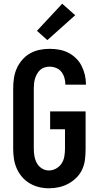

<svg xmlns="http://www.w3.org/2000/svg" viewBox="-20 -1006 540 1034"><path d="M243 8Q216 8 189.5 1.5Q163 -5 139.5 -19Q116 -33 98.5 -53.5Q81 -74 70 -99Q59 -124 55 -151Q51 -178 51 -205V-530Q51 -557 55 -584.5Q59 -612 70 -637Q81 -662 99.5 -683.5Q118 -705 142 -718.5Q166 -732 193 -737.5Q220 -743 247 -743Q273 -743 298.5 -738.5Q324 -734 347 -722.5Q370 -711 389 -692.5Q408 -674 419.5 -651Q431 -628 437 -602.5Q443 -577 443 -551Q443 -551 443 -551Q443 -551 443 -550H332Q332 -551 332 -551Q332 -551 332 -551Q332 -569 327 -586.5Q322 -604 311 -618.5Q300 -633 282.5 -640Q265 -647 247 -647Q234 -647 220.5 -643Q207 -639 197 -630Q187 -621 180 -609Q173 -597 169 -584Q165 -571 163.5 -557.5Q162 -544 162 -530V-205Q162 -185 165.5 -165Q169 -145 178.5 -127.5Q188 -110 205.5 -99Q223 -88 243 -88Q264 -88 282.5 -98.5Q301 -109 312 -126Q323 -143 326.5 -164Q330 -185 330 -205V-310H250V-406H441V-205Q441 -177 438 -149.5Q435 -122 424 -96.5Q413 -71 393.5 -51Q374 -31 349.5 -17.5Q325 -4 298 2Q271 8 243 8ZM235 -790 179 -840 315 -986 385 -924Z"/></svg>

Font: Zed Mono
Style: Bold
Weight: 700
Monospace: yes
Designer: Belleve Invis
Foundry: Belleve Invis
Version: Version 1.0.0; ttfautohint (v1.8.4)